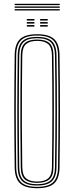

<svg xmlns="http://www.w3.org/2000/svg" viewBox="-20 -985 390 1010"><path d="M175.2 5Q112.8 5 85.4 -20.6Q58 -46.2 57.2 -105Q56.2 -191.2 55.6 -263.6Q55 -336 55 -403.2Q55 -470.5 55.6 -541Q56.2 -611.5 57.2 -694Q58 -753.5 85.4 -779.2Q112.8 -805 175.2 -805Q238 -805 265.2 -779.2Q292.5 -753.5 293.2 -694Q294.5 -611.5 295 -541Q295.5 -470.5 295.5 -403.2Q295.5 -336 295 -263.6Q294.5 -191.2 293.2 -105Q292.5 -46.2 265.2 -20.6Q238 5 175.2 5ZM175.2 -2Q233.5 -2 259 -26Q284.5 -50 285.2 -105Q286.5 -191.2 287 -263.6Q287.5 -336 287.5 -403.2Q287.5 -470.5 287 -541Q286.5 -611.5 285.2 -694Q284.5 -749.8 259 -773.9Q233.5 -798 175.2 -798Q117 -798 91.5 -773.9Q66 -749.8 65.2 -694Q64.2 -611.5 63.6 -541Q63 -470.5 63 -403.2Q63 -336 63.6 -263.6Q64.2 -191.2 65.2 -105Q66 -50 91.6 -26Q117.2 -2 175.2 -2ZM175.2 -9Q121.5 -9 97.8 -31.4Q74 -53.8 73.2 -105Q72.2 -191.2 71.6 -263.6Q71 -336 71 -403.2Q71 -470.5 71.6 -541Q72.2 -611.5 73.2 -694Q74 -746 97.8 -768.5Q121.5 -791 175.2 -791Q229 -791 252.8 -768.5Q276.5 -746 277.2 -694Q278.5 -611.5 279 -541Q279.5 -470.5 279.5 -403.2Q279.5 -336 279 -263.6Q278.5 -191.2 277.2 -105Q276.5 -53.8 252.8 -31.4Q229 -9 175.2 -9ZM175.2 -16Q223.8 -16 246.2 -36.4Q268.8 -56.8 269.2 -105Q270.5 -191.2 271 -263.6Q271.5 -336 271.5 -403.2Q271.5 -470.5 271 -541Q270.5 -611.5 269.2 -694Q268.5 -742.2 246.6 -763.1Q224.8 -784 175.2 -784Q125.8 -784 103.9 -763.1Q82 -742.2 81.2 -694Q80.2 -611.5 79.6 -541Q79 -470.5 79 -403.2Q79 -336 79.6 -263.6Q80.2 -191.2 81.2 -105Q81.8 -56.8 104.2 -36.4Q126.8 -16 175.2 -16ZM175.2 -23Q133 -23 111.4 -40.8Q89.8 -58.5 89.2 -105Q87.8 -220 87.2 -316.8Q86.8 -413.5 87.4 -504.6Q88 -595.8 89.2 -694Q89.8 -739.5 110.6 -758.2Q131.5 -777 175.2 -777Q219.2 -777 240 -758.2Q260.8 -739.5 261.2 -694Q262.2 -625.5 262.8 -556.6Q263.2 -487.8 263.4 -416.1Q263.5 -344.5 263 -267.4Q262.5 -190.2 261.2 -105Q260.8 -58.5 239.1 -40.8Q217.5 -23 175.2 -23ZM175.2 -30Q214 -30 233.4 -46.6Q252.8 -63.2 253.2 -106Q254.2 -183.5 254.9 -254.2Q255.5 -325 255.5 -394.6Q255.5 -464.2 255 -537.5Q254.5 -610.8 253.2 -693Q252.8 -736.2 233.4 -753.1Q214 -770 175.2 -770Q136.8 -770 117.2 -753.1Q97.8 -736.2 97.2 -693Q96 -603 95.4 -511.1Q94.8 -419.2 95.2 -319.6Q95.8 -220 97.2 -106Q97.8 -63.2 117.2 -46.6Q136.8 -30 175.2 -30ZM191 -877V-885H231V-877ZM121 -845V-853H161V-845ZM121 -861V-869H161V-861ZM121 -877V-885H161V-877ZM191 -845V-853H231V-845ZM191 -861V-869H231V-861ZM57.2 -958V-965H294.2V-958ZM57.2 -930V-937H294.2V-930ZM57.2 -944V-951H294.2V-944Z"/></svg>

Font: Big Shoulders Inline Text Thin Thin
Style: Regular
Weight: 250
Version: Version 2.002